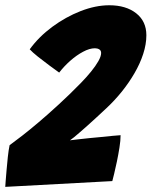

<svg xmlns="http://www.w3.org/2000/svg" viewBox="-28 -702 576 730"><path d="M430.5 -188Q430.5 -167.5 426.2 -141Q422 -114.5 416.5 -88Q411 -61.5 406 -41.2Q401 -21 399 -13.5L-8 8.5Q-8 4.5 -6.5 -13.2Q-5 -31 -3 -55.5Q-1 -80 1.8 -105.5Q4.5 -131 8.5 -150Q29 -165 56.5 -186.2Q84 -207.5 118.5 -236.8Q153 -266 195.5 -305Q214 -322 235.8 -343Q257.5 -364 279 -386Q300.5 -408 318 -429.5Q335.5 -451 346 -469.5Q356.5 -488 356.5 -500.5Q356.5 -510 349.5 -514.2Q342.5 -518.5 333 -518.5Q312.5 -518.5 287.8 -505.2Q263 -492 239.2 -471Q215.5 -450 197 -426Q183 -436 160.2 -452.8Q137.5 -469.5 116.2 -486.5Q95 -503.5 85 -514.5Q119.5 -562 170.5 -599.8Q221.5 -637.5 278.5 -659.8Q335.5 -682 387.5 -682Q451 -682 489.8 -651.5Q528.5 -621 528.5 -568Q528.5 -534 516.5 -497Q504.5 -460 483.2 -423.5Q462 -387 434.8 -353.2Q407.5 -319.5 377.5 -291.5Q354 -269.5 335 -252Q316 -234.5 301 -221.2Q286 -208 274.2 -197.8Q262.5 -187.5 253.5 -180.2Q244.5 -173 238 -168.5Q249.5 -170 268.8 -172.2Q288 -174.5 311.2 -176.8Q334.5 -179 357.8 -181.2Q381 -183.5 400.2 -185.5Q419.5 -187.5 430.5 -188Z"/></svg>

Font: Grandstander Thin ExtraBold
Style: Italic
Weight: 800
Italic angle: -15°
Version: Version 1.200